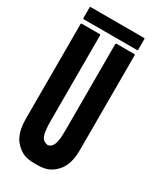

<svg xmlns="http://www.w3.org/2000/svg" viewBox="-234 -1035 948 1123"><g transform="rotate(30 240.0 -474.0)"><path d="M392.6 -835.9Q392.6 -623 392.6 -197.3Q392.6 -146.5 380.9 -108.4Q369.1 -71.3 345.7 -46.9Q321.3 -20.5 292 -7.8Q263.7 3.9 221.7 3.9Q220.7 3.9 218.8 3.9Q216.8 3.9 214.8 3.9Q213.9 3.9 211.9 3.9Q208 3.9 205.1 3.9Q201.2 3.9 198.2 3.9Q157.2 3.9 127.9 -7.8Q98.6 -20.5 74.2 -46.9Q57.6 -63.5 46.9 -87.9Q35.2 -113.3 31.2 -144.5Q28.3 -157.2 28.3 -170.9Q27.3 -184.6 27.3 -198.2Q27.3 -278.3 27.3 -437.5Q27.3 -570.3 27.3 -835.9Q27.3 -838.9 28.3 -839.8Q29.3 -841.8 32.2 -841.8Q72.3 -841.8 154.3 -841.8Q156.2 -841.8 157.2 -839.8Q159.2 -838.9 159.2 -835.9Q159.2 -643.6 159.2 -257.8Q159.2 -238.3 160.2 -222.7Q161.1 -206.1 163.1 -193.4Q164.1 -180.7 167 -170.9Q169.9 -161.1 173.8 -153.3Q177.7 -146.5 182.6 -141.6Q186.5 -136.7 193.4 -133.8Q198.2 -130.9 204.1 -129.9Q209 -127.9 215.8 -127Q218.8 -127.9 221.7 -128.9Q224.6 -129.9 227.5 -131.8Q234.4 -134.8 238.3 -139.6Q243.2 -144.5 247.1 -151.4Q251 -159.2 253.9 -168.9Q256.8 -178.7 257.8 -190.4Q260.7 -202.1 260.7 -218.8Q261.7 -234.4 261.7 -252.9Q261.7 -447.3 261.7 -835.9Q261.7 -838.9 263.7 -839.8Q264.6 -841.8 266.6 -841.8Q307.6 -841.8 387.7 -841.8Q390.6 -841.8 391.6 -839.8Q392.6 -838.9 392.6 -835.9ZM394.5 -948.2Q394.5 -923.8 394.5 -874Q394.5 -873 393.6 -872.1Q392.6 -870.1 389.6 -870.1Q269.5 -870.1 29.3 -870.1Q26.4 -870.1 25.4 -872.1Q24.4 -873 24.4 -874Q24.4 -899.4 24.4 -948.2Q24.4 -950.2 25.4 -951.2Q26.4 -952.1 29.3 -952.1Q149.4 -952.1 389.6 -952.1Q392.6 -952.1 393.6 -951.2Q394.5 -950.2 394.5 -948.2Z"/></g></svg>

Font: Typeface
Style: Regular
Weight: 400
Version: Version 1.0